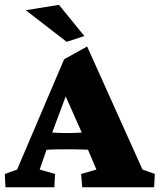

<svg xmlns="http://www.w3.org/2000/svg" viewBox="-23 -786 670 806"><path d="M0 0 -2.9 -55.7 48.8 -74.2 246.1 -537.1 342.8 -590.8 575.2 -74.2 627 -55.7 624 0H322.3L317.4 -55.7L381.8 -74.2L334 -186.5L323.2 -222.7L230.5 -431.6L263.7 -410.2L195.3 -227.5L186.5 -198.2L143.6 -74.2L208 -55.7L205.1 0ZM158.2 -156.2V-232.4Q178.7 -231.4 199.7 -229.5Q220.7 -227.5 257.8 -227.5Q293.9 -227.5 316.4 -229.5Q338.9 -231.4 358.4 -232.4V-157.2Q350.6 -157.2 327.1 -158.2Q303.7 -159.2 257.8 -159.2Q210 -159.2 188 -158.2Q166 -157.2 158.2 -156.2ZM256.8 -610.4 85 -743.2 224.6 -765.6 331.1 -634.8Z"/></svg>

Font: Crimson Pro Black
Style: Regular
Weight: 900
Designer: Jacques Le Bailly
Foundry: Baron von Fonthausen
Version: Version 1.003